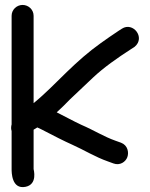

<svg xmlns="http://www.w3.org/2000/svg" viewBox="-20 -695 607 777"><path d="M27 -631V-191.5C25.7 -186.2 23.3 -176.2 27 -164.3V-11C27 1.3 26.6 72.4 83.4 61C133.4 51 116 -9.1 116 -11V-170.1C120.2 -172.7 124.1 -175 131 -179.3C140.8 -174.7 151.6 -169.8 164.2 -162.9C196.3 -146.2 238.3 -124.5 272.8 -109.2C319.2 -88.6 364.6 -59.9 417.6 -41.4L439.3 -33.5C465.3 -23.8 488.6 -40 495.4 -59.3C502.1 -78 497.3 -107.1 469.7 -117.5L447.4 -125.5C400.7 -141.9 361.9 -167.1 309.1 -189.9C277.9 -204.3 244.1 -223.2 209.5 -240.4C228.2 -257.4 245.8 -274.7 263.7 -293.3C290.8 -319.2 330.9 -356.9 356.2 -380.8C399.8 -422 456.2 -461.3 508.5 -495L522.5 -504C523.1 -504.4 524.2 -505.2 525 -505.8C569.7 -543 518.3 -607.9 473.5 -579L459.3 -569.9C434.7 -553.5 412.4 -538.2 387.5 -520.3C336.6 -484 294.9 -446.6 250.7 -404C204.7 -359.8 165.7 -318.1 116 -277.6V-631C116 -656.3 95 -675 71.5 -675C48 -675 27 -656.3 27 -631Z"/></svg>

Font: Just Breathe
Style: Bd
Weight: 400
Foundry: Cannot Into Space Fonts
Version: Version 0.72